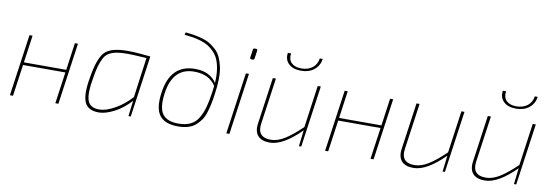

<svg xmlns="http://www.w3.org/2000/svg" viewBox="-54 -1086 4242 1474"><g transform="rotate(10 2066.5 -348.5)"><path d="M498 -480 430 0H406L441 -246H111L76 0H52L120 -480H144L114 -267H444L474 -480Z M976 0 991 -122Q932 -57 864.5 -22.5Q797 12 746 12Q658 12 634 -50Q610 -112 634 -242Q658 -393 706 -442.5Q754 -492 883 -492Q954 -492 1062 -480L994 0ZM992 -151 1035 -463Q926 -470 886 -470Q835 -470 802.5 -464Q770 -458 745 -444Q720 -430 704.5 -401.5Q689 -373 678 -335.5Q667 -298 658 -238Q636 -119 654.5 -65Q673 -11 746 -11Q796 -11 864.5 -48.5Q933 -86 992 -151Z M1292 -690 1297 -709Q1336 -706 1366.5 -700.5Q1397 -695 1431 -685.5Q1465 -676 1490.5 -660Q1516 -644 1540 -621.5Q1564 -599 1578.5 -567Q1593 -535 1602 -494Q1611 -453 1610 -398Q1609 -343 1599 -277Q1593 -234 1586.5 -203.5Q1580 -173 1569 -136.5Q1558 -100 1541.5 -76Q1525 -52 1501 -30.5Q1477 -9 1442.5 1.5Q1408 12 1364 12Q1260 12 1218.5 -44Q1177 -100 1195 -223Q1226 -446 1419 -446Q1533 -446 1586 -366Q1590 -423 1583.5 -468.5Q1577 -514 1563.5 -546Q1550 -578 1526.5 -602.5Q1503 -627 1479 -641.5Q1455 -656 1421 -666.5Q1387 -677 1358.5 -681.5Q1330 -686 1292 -690ZM1363 -10Q1419 -10 1457.5 -29Q1496 -48 1519 -88Q1542 -128 1554.5 -173.5Q1567 -219 1577 -288Q1580 -304 1584 -342Q1532 -424 1415 -424Q1247 -424 1219 -218Q1204 -106 1239 -58Q1274 -10 1363 -10Z M1841 -679H1851Q1864 -679 1862 -666L1853 -604Q1852 -593 1841 -593H1831Q1817 -593 1819 -606L1828 -668Q1829 -679 1841 -679ZM1763 0H1739L1807 -480H1831Z M2346 -691H2369Q2361 -637 2321 -605Q2281 -573 2220 -573Q2156 -573 2122.5 -605.5Q2089 -638 2097 -691H2122Q2115 -643 2141.5 -617Q2168 -591 2219 -591Q2270 -591 2304.5 -617Q2339 -643 2346 -691ZM2391 -480 2323 0H2305L2320 -126Q2182 12 2079 12Q2014 12 1985 -22Q1956 -56 1966 -120L2017 -480H2041L1990 -121Q1974 -11 2083 -11Q2134 -11 2189.5 -45Q2245 -79 2321 -152L2367 -480Z M2955 -480 2887 0H2863L2898 -246H2568L2533 0H2509L2577 -480H2601L2571 -267H2901L2931 -480Z M3511 -480 3443 0H3425L3440 -126Q3302 12 3199 12Q3134 12 3105 -22Q3076 -56 3086 -120L3137 -480H3161L3110 -121Q3094 -11 3203 -11Q3254 -11 3309.5 -45Q3365 -79 3441 -152L3487 -480Z M4022 -691H4045Q4037 -637 3997 -605Q3957 -573 3896 -573Q3832 -573 3798.5 -605.5Q3765 -638 3773 -691H3798Q3791 -643 3817.5 -617Q3844 -591 3895 -591Q3946 -591 3980.5 -617Q4015 -643 4022 -691ZM4067 -480 3999 0H3981L3996 -126Q3858 12 3755 12Q3690 12 3661 -22Q3632 -56 3642 -120L3693 -480H3717L3666 -121Q3650 -11 3759 -11Q3810 -11 3865.5 -45Q3921 -79 3997 -152L4043 -480Z"/></g></svg>

Font: Ezarion Thin
Style: Italic
Weight: 250
Italic angle: -8°
Designer: Natanael Gama
Version: Version 1.001;PS 001.001;hotconv 1.0.70;makeotf.lib2.5.58329